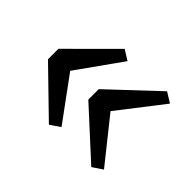

<svg xmlns="http://www.w3.org/2000/svg" viewBox="-104 -747 892 892"><g transform="rotate(45 342.0 -301.0)"><path d="M281.5 -550 331 -519 174.5 -299 331 -85.5 281.5 -52 63.5 -264V-332.5ZM560 -550 610 -519 439.5 -299 610 -85.5 560 -52 328.5 -264V-332.5Z"/></g></svg>

Font: Merriweather 20pt
Style: Regular
Weight: 400
Version: Version 2.100